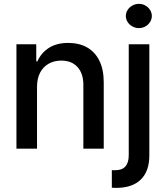

<svg xmlns="http://www.w3.org/2000/svg" viewBox="-20 -755 842 975"><path d="M168 0H63.5V-530.3H164.1V-443.4H169.9Q189.5 -487.3 229 -512.2Q268.6 -537.1 326.2 -537.1Q381.3 -537.1 421.9 -514.4Q462.4 -491.7 484.6 -446.8Q506.8 -401.9 506.8 -336.9V0H403.3V-324.2Q403.3 -381.8 373.5 -414.6Q343.8 -447.3 291 -447.3Q255.4 -447.3 227.3 -431.6Q199.2 -416 183.6 -386Q168 -356 168 -314.5ZM738.3 -530.3V34.2Q738.3 114.7 694.8 157Q651.4 199.2 569.3 199.2Q555.7 199.2 547.9 198.2V109.4H564.5Q600.1 109.4 616.9 90.1Q633.8 70.8 633.8 33.2V-530.3ZM619.1 -673.8Q619.1 -690.4 628.2 -704.6Q637.2 -718.8 652.6 -727.1Q668 -735.4 685.5 -735.4Q703.1 -735.4 718 -727.1Q732.9 -718.8 741.9 -704.6Q751 -690.4 751 -673.8Q751 -657.2 741.9 -643.1Q732.9 -628.9 718 -620.6Q703.1 -612.3 685.5 -612.3Q668 -612.3 652.6 -620.6Q637.2 -628.9 628.2 -643.1Q619.1 -657.2 619.1 -673.8Z"/></svg>

Font: Pretendard JP Medium
Style: Regular
Weight: 500
Designer: Base glyphs from Inter by Rasmus Andersson; Hangeul glyphs from Noto Sans CJK(Source Han Sans) by Jang Soo-young and Kan
Foundry: Kil Hyung-jin
Version: Version 1.309